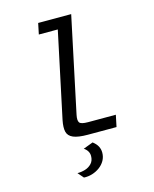

<svg xmlns="http://www.w3.org/2000/svg" viewBox="-136 -798 904 1125"><g transform="rotate(-15 316.0 -235.5)"><path d="M317.5 0Q259.7 0 230.3 -12.5Q200.9 -25 194.5 -51.5Q188.2 -78 196.9 -121.1L307.4 -641.5H192.4L206.2 -708H406.5L284.1 -129.6Q277.3 -96.8 286.5 -83.8Q295.7 -70.8 338.2 -70.8H506.6L491.8 0ZM230.9 236.4 200.8 201.6Q224.1 201.9 247.9 194.8Q271.6 187.7 287.8 170.2Q303.9 152.8 303.9 124.4Q303.9 108.7 296 95.6Q288.1 82.5 273.6 73.1L333 50.7Q354.1 66.9 363.3 84.6Q372.4 102.4 372.4 122.4Q372.4 149 360.1 170.7Q347.7 192.4 327 207.6Q306.3 222.7 281.4 230.3Q256.4 237.9 230.9 236.4Z"/></g></svg>

Font: Atkinson Hyperlegible Mono ExtraLight
Style: Italic
Weight: 200
Italic angle: -12°
Monospace: yes
Designer: Elliott Scott, Megan Eiswerth, Linus Boman, Theodore Petrosky, Letters from Sweden
Foundry: Applied Design Works, Letters from Sweden
Version: Version 2.001